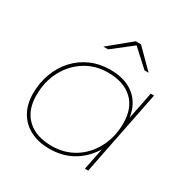

<svg xmlns="http://www.w3.org/2000/svg" viewBox="-162 -864 996 1014"><g transform="rotate(30 335.5 -357.0)"><path d="M269 3Q202 3 152.5 -22.5Q103 -48 76 -95.5Q49 -143 49 -207Q49 -274 70.5 -331Q92 -388 131 -430.5Q170 -473 223.5 -496.5Q277 -520 341 -520Q410 -520 458 -495Q506 -470 531.5 -423.5Q557 -377 557 -312Q558 -223 521.5 -151.5Q485 -80 420 -38.5Q355 3 269 3ZM272 -16Q350 -16 410.5 -54Q471 -92 506 -158.5Q541 -225 541 -309Q541 -401 487.5 -451Q434 -501 338 -501Q261 -501 200 -462.5Q139 -424 104 -358Q69 -292 69 -208Q69 -117 122.5 -66.5Q176 -16 272 -16ZM485 0 521 -180 547 -250 550 -327 588 -517H608L505 0ZM247 -607 381 -717H413L523 -607H498L393 -703H399L276 -607Z"/></g></svg>

Font: Montserrat Thin Thin
Style: Italic
Weight: 250
Italic angle: -11.3°
Version: Version 9.000